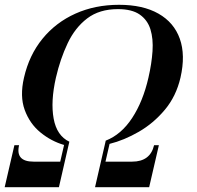

<svg xmlns="http://www.w3.org/2000/svg" viewBox="-26 -780 822 800"><path d="M53.5 -175Q37.5 -106.5 114 -106.5H225L241 -176Q187.5 -191.5 142.8 -228Q98 -264.5 77 -321.8Q56 -379 74 -456.5Q95.5 -550.5 151 -618.5Q206.5 -686.5 288.2 -723.2Q370 -760 470 -760Q569.5 -760 634.2 -723.2Q699 -686.5 723.2 -618.5Q747.5 -550.5 726 -456.5Q708 -379 661 -322.8Q614 -266.5 552.5 -231Q491 -195.5 430.5 -180.5L413.5 -106.5H524.5Q600 -106.5 616 -175H636L595.5 0H370L412 -182.5L414.5 -194Q479 -219 524.5 -288.2Q570 -357.5 592.5 -456.5Q606 -515 609.5 -566.8Q613 -618.5 600.8 -657.8Q588.5 -697 556 -719.5Q523.5 -742 465.5 -742Q388 -742 337.2 -703.2Q286.5 -664.5 255.8 -599.5Q225 -534.5 207 -456.5Q184.5 -357.5 197.5 -286Q210.5 -214.5 263 -189.5L260.5 -179L219.5 0H-6.5L34 -175Z"/></svg>

Font: Bodoni* 11pt Medium
Style: Italic
Weight: 500
Italic angle: -13°
Version: Version 2.3